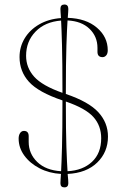

<svg xmlns="http://www.w3.org/2000/svg" viewBox="-20 -774 562 850"><path d="M282.5 37Q282.5 55.5 265 55.5Q247.5 55.5 247.5 37Q247.5 30.5 248.2 21.2Q249 12 250 -4Q197.5 -7 155 -29Q112.5 -51 87.5 -85.5Q62.5 -120 62.5 -160.5Q62.5 -175.5 69 -185Q75.5 -194.5 86 -194.5Q107 -194.5 107 -171V-146Q107 -93.5 145 -56.8Q183 -20 250.5 -16Q252.5 -51.5 254.5 -123.8Q256.5 -196 256.5 -329.5Q150 -365.5 108.2 -411.8Q66.5 -458 66.5 -521.5Q66.5 -566.5 89.2 -604.2Q112 -642 153.5 -666Q195 -690 250 -694Q249 -710 248.2 -719.2Q247.5 -728.5 247.5 -735Q247.5 -754 265 -754Q282.5 -754 282.5 -734.5Q282.5 -728.5 281.8 -719.5Q281 -710.5 280 -695Q361 -692.5 409 -651.5Q457 -610.5 457 -551.5Q457 -536.5 450.2 -528.8Q443.5 -521 434 -521Q411.5 -521 411.5 -544.5V-562Q411.5 -612.5 376.2 -646.5Q341 -680.5 279 -683.5Q276.5 -647.5 274 -572.8Q271.5 -498 271.5 -358Q373 -323.5 415.5 -277Q458 -230.5 458 -169.5Q458 -100.5 410.2 -54.2Q362.5 -8 279.5 -4Q281 12 281.8 21.2Q282.5 30.5 282.5 37ZM95.5 -527Q95.5 -474.5 131.2 -434.5Q167 -394.5 256.5 -363Q256.5 -500.5 254.5 -573.8Q252.5 -647 250.5 -683Q179.5 -677.5 137.5 -634.2Q95.5 -591 95.5 -527ZM428 -162Q428 -217.5 393.5 -256Q359 -294.5 271.5 -324.5Q271.5 -193.5 274 -122.2Q276.5 -51 279 -16Q346.5 -19.5 387.2 -57.5Q428 -95.5 428 -162Z"/></svg>

Font: Fraunces 72pt Thin
Style: Regular
Weight: 100
Version: Version 1.000;[b76b70a41]